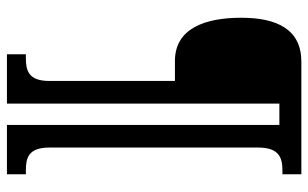

<svg xmlns="http://www.w3.org/2000/svg" viewBox="-192 -608 911 568"><g transform="rotate(90 264.0 -324.5)"><path d="M141 111H287V-695H350V111H496V55H485C448 55 417 48 417 -15V-632C417 -695 448 -704 485 -704H496V-760H163C68 -760 33 -689 33 -582C33 -478 63 -386 161 -386H220V-15C220 48 189 55 151 55H141Z"/></g></svg>

Font: Noto Serif Devanagari ExtraCondensed Black
Style: Regular
Weight: 900
Width: 2
Designer: Universal Thirst, Indian Type Foundry and the Monotype Design Team
Foundry: Monotype Imaging Inc.
Version: Version 2.004